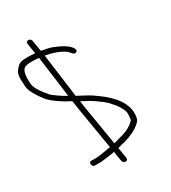

<svg xmlns="http://www.w3.org/2000/svg" viewBox="-226 -794 863 971"><g transform="rotate(-30 206.0 -308.5)"><path d="M229 66 218.5 3 239.5 -3C299.5 -16.3 342.2 -37.3 367.5 -66C373.4 -72.7 376.8 -85.5 377.6 -104.5C380.1 -161.7 343.1 -217.9 266.5 -273L241 -291C224.5 -302.7 181.2 -324.1 163.4 -334C162.9 -340.7 162.2 -347.3 161 -354L133.4 -562C131.9 -571.3 130.7 -580 130.1 -588C132.9 -587.3 135.6 -587 138.2 -587C179.9 -578.9 213.5 -565.8 239.1 -547.5C242.4 -545.2 248 -539 255.9 -529C263.8 -520.8 271.3 -519.4 278.2 -524.9C285.1 -530.4 283.5 -539.6 273.2 -552.5C262.9 -565.5 244.8 -578.1 218.9 -590.6C193 -603 172.1 -610.5 156.1 -613.1C140.2 -615.7 129.8 -617.7 124.9 -619L114.3 -683C112.8 -691.8 105.2 -698 96.8 -698C88.3 -698 82.8 -691.8 84.3 -683L94.2 -623C82 -624.3 66.1 -625 46.4 -625C2.9 -625 -4.8 -616 -23.8 -591.9C-33.8 -579.1 -37.5 -557.5 -34.8 -527C-34 -518.3 -33.5 -509.7 -33.4 -501C-31.1 -477.6 -14.4 -445.5 16.7 -404.7C27 -391.2 42.9 -376.9 64.3 -361.7C85.8 -346.6 101.1 -336.8 110.1 -332.5C119.2 -328.2 127.8 -323.3 136 -318C138.6 -302.7 141 -286 143.4 -268L184.3 -22C174.6 -22 143.6 -15.1 132.7 -14C119.4 -12.6 108.2 -10 93.3 -10H68.3C59 -10 55.2 -5 56.8 5C58.5 15 64.3 20 74.3 20H101.3C108 20 114.6 19.5 121.1 18.5C132.1 16.8 181.7 12.2 189.3 8L199 66C200.3 73.9 208.6 81 216.5 81C224.4 81 230.3 73.9 229 66ZM169.2 -299C182.4 -292.1 215.4 -275.7 228.1 -266.5C256 -246.3 284.3 -229.5 305.4 -202C324.3 -181.9 337.7 -160.4 345.6 -137.5C349.3 -126.8 346.1 -91.3 342.7 -86C324 -66.9 300.6 -53.1 272.3 -44.6C239.9 -34.9 234.7 -34.4 213.3 -28L176 -252.5C172.5 -273.5 170.2 -289 169.2 -299ZM130.9 -355 131.2 -353C128.2 -355 123.8 -357.3 118 -360C106.9 -365.1 62.4 -396.6 53.6 -405C17.4 -446.8 -1.5 -478.1 -3.1 -499C-7.4 -551.1 -0.4 -581.1 17.9 -589C27.2 -593 39.7 -595 55.4 -595C71.1 -595 85.7 -594.3 99.2 -593Z"/></g></svg>

Font: MewTooHand
Style: Lta
Weight: 400
Designer: Mew Too, Robert Jablonski
Version: Version 0.77